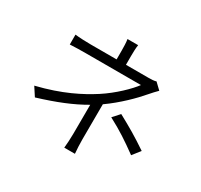

<svg xmlns="http://www.w3.org/2000/svg" viewBox="-170 -1019 1340 1280"><g transform="rotate(30 500.0 -379.0)"><path d="M548 -798H466C470 -776 471 -738 471 -711V-644H271C237 -644 182 -646 151 -650V-574C181 -576 238 -577 272 -577H697C662 -529 579 -447 488 -388C396 -329 272 -264 83 -218L126 -152C267 -195 376 -239 470 -294C470 -224 469 -128 469 -68C469 -33 466 10 463 40H545C542 9 540 -33 540 -68C540 -135 541 -258 541 -339C635 -405 720 -490 770 -549C785 -567 805 -588 822 -605L775 -650C760 -645 738 -644 716 -644H543V-711C543 -738 544 -777 548 -798ZM874 -139 921 -199C829 -261 774 -293 680 -344L633 -292C728 -242 787 -202 874 -139Z"/></g></svg>

Font: Source Han Sans JP Normal
Style: Regular
Weight: 350
Designer: Ryoko NISHIZUKA 西塚涼子 (kana, bopomofo & ideographs); Paul D. Hunt (Latin, Greek & Cyrillic); Sandoll Communications 산돌커뮤니
Foundry: Adobe
Version: Version 2.002;hotconv 1.0.116;makeotfexe 2.5.65601